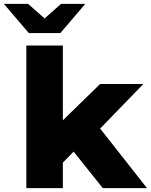

<svg xmlns="http://www.w3.org/2000/svg" viewBox="-76 -979 785 999"><path d="M307 -190 251 -133V0H61V-742H251V-353L445 -542H670L445 -310L689 0H459ZM368 -959 238 -807H74L-56 -959H70L156 -883L242 -959Z"/></svg>

Font: Idrija
Style: Regular
Weight: 800
Designer: Julieta Ulanovsky
Foundry: Julieta Ulanovsky
Version: Version 7.200